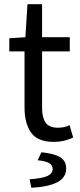

<svg xmlns="http://www.w3.org/2000/svg" viewBox="-20 -662 378 908"><path d="M235 9Q157 9 126.5 -35.5Q96 -80 96 -153V-419H24V-481L100 -486L110 -642H179V-486H310V-419H179V-151Q179 -107 195.5 -82.5Q212 -58 254 -58Q267 -58 281 -60.5Q295 -63 309 -70L326 -12Q307 -2 283.5 3.5Q260 9 235 9ZM128 226 120 186Q183 181 206 169.5Q229 158 229 138Q229 118 211 108.5Q193 99 158 96L176 58Q241 65 267 83Q293 101 293 135Q293 178 250.5 200Q208 222 128 226Z"/></svg>

Font: Mada
Style: Regular
Weight: 400
Designer: Khaled Hosny
Version: Version 1.5